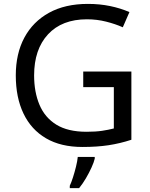

<svg xmlns="http://www.w3.org/2000/svg" viewBox="-20 -744 768 985"><path d="M407 -377H654V-27Q596 -8 537 1Q478 10 403 10Q292 10 216 -34.5Q140 -79 100.5 -161.5Q61 -244 61 -357Q61 -469 105 -551Q149 -633 231.5 -678.5Q314 -724 431 -724Q491 -724 544.5 -713Q598 -702 644 -682L610 -604Q572 -621 524.5 -633Q477 -645 426 -645Q298 -645 226.5 -568Q155 -491 155 -357Q155 -272 182.5 -206.5Q210 -141 269 -104.5Q328 -68 424 -68Q471 -68 504 -73Q537 -78 564 -85V-297H407ZM466 70Q462 88 449.5 115.5Q437 143 420.5 171Q404 199 386 221H338V209Q346 192 354.5 165.5Q363 139 370 110.5Q377 82 379 61H466Z"/></svg>

Font: Noto Sans Tifinagh Hawad
Style: Regular
Weight: 400
Designer: JamraPatel
Foundry: JamraPatel LLC
Version: Version 2.006; ttfautohint (v1.8.4.7-5d5b)